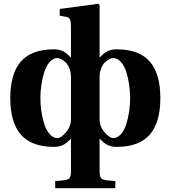

<svg xmlns="http://www.w3.org/2000/svg" viewBox="-20 -762 899 1012"><path d="M504.9 -134.8Q504.9 -94.7 531.5 -64.5Q558.1 -34.2 576.2 -34.2Q599.1 -34.2 617.4 -54.9Q635.7 -75.7 645.8 -108.2Q655.8 -140.6 660.9 -175.8Q666 -210.9 666 -245.1Q666 -279.3 660.9 -314.5Q655.8 -349.6 645.8 -382.1Q635.7 -414.6 617.4 -435.3Q599.1 -456.1 576.2 -456.1Q568.4 -456.1 557.1 -450.4Q545.9 -444.8 533.7 -433.8Q521.5 -422.9 513.2 -402.1Q504.9 -381.3 504.9 -355ZM283.2 -34.2Q301.3 -34.2 327.6 -64.5Q354 -94.7 354 -134.8V-355Q354 -381.3 345.7 -402.1Q337.4 -422.9 325.2 -433.8Q313 -444.8 302 -450.4Q291 -456.1 283.2 -456.1Q260.3 -456.1 241.9 -435.3Q223.6 -414.6 213.4 -382.1Q203.1 -349.6 198 -314.5Q192.9 -279.3 192.9 -245.1Q192.9 -210.9 198 -175.8Q203.1 -140.6 213.4 -108.2Q223.6 -75.7 241.9 -54.9Q260.3 -34.2 283.2 -34.2ZM265.1 -502Q291 -502 310.8 -492.7Q330.6 -483.4 353 -459H354V-621.1Q354 -649.4 348.6 -659.9Q343.3 -670.4 330.1 -672.9L294.9 -679.2V-714.8L498 -742.2L504.9 -735.8V-459H505.9Q528.3 -483.4 548.3 -492.7Q568.4 -502 594.2 -502Q712.9 -502 769 -438Q825.2 -374 825.2 -245.1Q825.2 -116.2 769 -52Q712.9 12.2 594.2 12.2Q568.4 12.2 548.3 2.9Q528.3 -6.3 505.9 -30.8H504.9V143.1Q504.9 174.3 518.6 181.9Q532.2 189.5 587.9 191.9V230H271V191.9Q326.7 189.5 340.3 181.9Q354 174.3 354 143.1V-30.8H353Q330.6 -6.3 310.8 2.9Q291 12.2 265.1 12.2Q146.5 12.2 90.3 -52Q34.2 -116.2 34.2 -245.1Q34.2 -374 90.3 -438Q146.5 -502 265.1 -502Z"/></svg>

Font: Linguistics Pro
Style: Bold
Weight: 700
Designer: Stefan Peev, Context Ltd
Foundry: Stefan Peev, Context Ltd
Version: Version 001.000